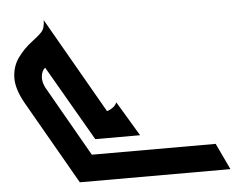

<svg xmlns="http://www.w3.org/2000/svg" viewBox="-54 -657 1153 922"><g transform="rotate(-5 522.5 -195.5)"><path d="M294 200 63 -203Q23 -274 24.5 -328Q26 -382 55 -422.5Q84 -463 124 -493Q155 -516 172 -534Q189 -552 189 -591L454 -129Q468 -133 481.5 -142.5Q495 -152 502 -167L602 0H386L176 -363Q159 -349 156.5 -321.5Q154 -294 170 -265L363 73H960L1020 200Z"/></g></svg>

Font: Reem Kufi SemiBold
Style: Regular
Weight: 600
Designer: Khaled Hosny
Version: Version 1.001